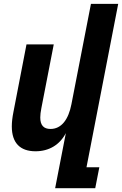

<svg xmlns="http://www.w3.org/2000/svg" viewBox="-20 -780 642 1008"><path d="M269.5 208H480L501.5 98.1H434.1L600.6 -759.8H457.5L355 -232.9C339.4 -151.9 302.2 -103 245.1 -103C209.5 -103 191.4 -122.1 191.4 -163.1C191.4 -176.8 193.4 -193.4 197.3 -212.9L262.2 -546.9H119.1L50.3 -190.9C44.9 -163.6 42 -138.7 42 -116.2C42 -29.8 85.4 14.2 166.5 14.2C237.3 14.2 293.5 -19.5 325.7 -81.1Z"/></svg>

Font: Hack
Style: Bold Oblique
Weight: 700
Italic angle: -12°
Monospace: yes
Designer: Christopher Simpkins
Foundry: Christopher Simpkins
Version: Version 2.010